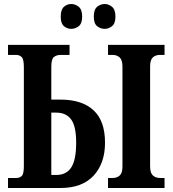

<svg xmlns="http://www.w3.org/2000/svg" viewBox="-20 -938 864 958"><path d="M503 -794Q481 -794 464.5 -807.5Q448 -821 448 -855Q448 -890 464.5 -904Q481 -918 503 -918Q522 -918 539 -904Q556 -890 556 -855Q556 -821 539 -807.5Q522 -794 503 -794ZM335 -794Q315 -794 299 -807.5Q283 -821 283 -855Q283 -890 299 -904Q315 -918 335 -918Q356 -918 373 -904Q390 -890 390 -855Q390 -821 373 -807.5Q356 -794 335 -794ZM20 0V-50H62Q78 -50 88.5 -60Q99 -70 99 -108V-603Q99 -643 88 -653.5Q77 -664 60 -664H20V-714H327V-664H282Q263 -664 249.5 -654Q236 -644 236 -605V-441H282Q389 -441 446.5 -388Q504 -335 504 -226Q504 -123 447 -61.5Q390 0 282 0ZM236 -65H261Q311 -65 335.5 -102.5Q360 -140 360 -226Q360 -308 335 -342Q310 -376 261 -376H236ZM519 0V-50H542Q563 -50 577 -62Q591 -74 591 -107V-606Q591 -639 577 -651.5Q563 -664 542 -664H519V-714H801V-664H778Q756 -664 742.5 -651.5Q729 -639 729 -606V-108Q729 -75 743 -62.5Q757 -50 778 -50H801V0Z"/></svg>

Font: Noto Serif ExtraCondensed
Style: Bold
Weight: 700
Width: 2
Designer: Monotype Design Team
Foundry: Monotype Imaging Inc.
Version: Version 2.014; ttfautohint (v1.8.4.7-5d5b)